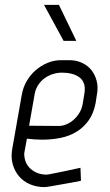

<svg xmlns="http://www.w3.org/2000/svg" viewBox="-20 -756 449 785"><path d="M217 -241H219Q237 -241 253.5 -248.5Q270 -256 283.5 -268.5Q297 -281 306 -297Q315 -313 318 -331L325 -373Q329 -397 323.5 -413.5Q318 -430 304.5 -440Q291 -450 272.5 -454.5Q254 -459 233 -459Q214 -459 195.5 -453Q177 -447 162 -436Q147 -425 136.5 -409Q126 -393 122 -373L99 -242ZM69 -368Q74 -398 89 -424Q104 -450 126 -469Q148 -488 174.5 -499Q201 -510 230 -510H264Q292 -510 315.5 -499Q339 -488 354 -469Q369 -450 375.5 -424Q382 -398 376 -368L371 -335Q363 -293 343 -264.5Q323 -236 294 -218Q265 -200 229 -192.5Q193 -185 154 -185Q138 -185 122 -186Q106 -187 90 -189L79 -129Q79 -89 105.5 -65.5Q132 -42 171 -42Q175 -42 197 -46.5Q219 -51 244 -56Q273 -62 309 -70L311 -17Q273 -9 242 -4Q216 1 191.5 5Q167 9 162 9Q130 9 103 -2.5Q76 -14 58 -35Q40 -56 32 -84.5Q24 -113 30 -147ZM240 -589 160 -736H221L292 -589Z"/></svg>

Font: Marvel
Style: Italic
Weight: 400
Italic angle: -12°
Designer: Carolina Trebol
Foundry: Carolina Trebol
Version: Version 1.001